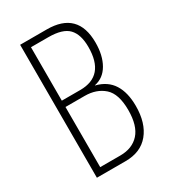

<svg xmlns="http://www.w3.org/2000/svg" viewBox="-176 -803 793 893"><g transform="rotate(-30 220.0 -357.0)"><path d="M220 -714Q386 -714 386 -548Q386 -479 359.5 -433Q333 -387 284 -377V-376Q344 -361 372.5 -316Q401 -271 401 -199Q401 -107 357 -53.5Q313 0 231 0H77V-714ZM214 -392Q347 -392 347 -547Q347 -614 316 -646.5Q285 -679 208 -679H115V-392ZM115 -358V-35H223Q288 -35 324.5 -75.5Q361 -116 361 -200Q361 -287 321 -322.5Q281 -358 218 -358Z"/></g></svg>

Font: Noto Sans Lao ExtraCondensed ExtraLight
Style: Regular
Weight: 200
Width: 2
Designer: Monotype Design Team
Foundry: Monotype Imaging Inc.
Version: Version 2.003; ttfautohint (v1.8.4.7-5d5b)